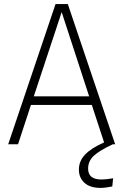

<svg xmlns="http://www.w3.org/2000/svg" viewBox="-20 -704 602 937"><path d="M475 172Q499 172 532 166L528 206Q493 213 471 213Q419 213 392 188Q365 163 365 124Q365 82 395 50.5Q425 19 488 -9L428 -192H131L68 0H20L251 -684H311L542 0H531Q466 30 438 56Q410 82 410 119Q410 172 475 172ZM415 -234 281 -645 145 -234Z"/></svg>

Font: FiraGO ExtraLight
Style: Regular
Weight: 200
Designer: bBox Type
Foundry: bBox Type GmbH
Version: Version 1.001